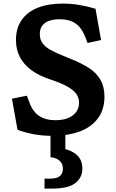

<svg xmlns="http://www.w3.org/2000/svg" viewBox="-20 -762 660 1094"><path d="M79.8 -22.3 48.1 -199.8 133.2 -216.8 147.6 -177.8Q166.4 -126.2 202.9 -101.6Q239.3 -77.1 296.2 -77.1Q337.8 -77.1 368 -89.4Q398.2 -101.8 414.3 -124.3Q430.5 -146.9 430.5 -177.3Q430.5 -203.6 416.2 -225Q401.9 -246.3 368.3 -266.2Q334.8 -286 275.5 -306.4L263.7 -310.3Q200.8 -331.2 157.9 -363Q115 -394.8 93 -437.6Q70.9 -480.4 70.9 -533.8Q70.9 -601.6 103.6 -648.2Q136.2 -694.9 196 -718.2Q255.8 -741.6 336.4 -741.6Q384.7 -741.6 430.8 -734Q476.9 -726.4 524.2 -712.2L555.8 -533.9L479 -517L465.1 -552.6Q451.4 -586.9 432.3 -608.8Q413.2 -630.7 386.4 -641.2Q359.6 -651.8 322.2 -652.2Q290.7 -652.7 265 -645Q239.2 -637.4 223 -618.5Q206.8 -599.5 206.8 -567.4Q206.8 -536.5 222.8 -515.2Q238.7 -493.9 266.6 -478.2Q294.5 -462.4 347.2 -441.2Q361.2 -435.4 380 -427.7Q447.1 -400.8 488.8 -373.3Q530.4 -345.8 552.8 -306.5Q575.2 -267.1 575.2 -210.6Q574.8 -134.9 535.9 -85Q497.1 -35.1 430.5 -11.5Q363.9 12 277.5 12Q222.2 12 173.2 3Q124.2 -6.1 79.8 -22.3ZM233.7 255.9H265.7Q303.8 255.9 321.1 241.1Q338.4 226.3 338.4 199.8Q338.4 170.8 319.6 153.8Q300.8 136.8 267.8 133.8V-24H352.3V112.3L336.8 84.1Q389.4 94.2 419.3 122.4Q449.2 150.6 449.2 198.2Q449.2 250.8 408.8 281.6Q368.5 312.5 278.2 312.5H233.7Z"/></svg>

Font: Monaspace Xenon Var
Style: Regular
Weight: 400
Designer: Riley Cran and the Lettermatic Team
Version: Version 1.000 (Monaspace Xenon Var)